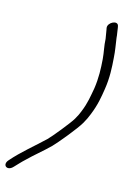

<svg xmlns="http://www.w3.org/2000/svg" viewBox="-154 -762 673 1010"><g transform="rotate(15 182.5 -257.5)"><path d="M306.6 -661.2 308.4 -651.9C311.1 -637.9 314.1 -620.3 316.4 -603.9C317.9 -565.2 326.6 -534.7 329.4 -497C333.2 -447.3 335.2 -395 326.6 -337.6C318.2 -292.5 313.7 -254.8 292.6 -203.6L292.5 -203.3L292.4 -203C287.7 -190.1 280.5 -175.3 270.1 -157.5C255.8 -131.8 176.1 -33.7 157.5 -16.1C103.7 35.3 39.7 86.3 -11.5 145.3C-38.7 175.9 -5.5 202.7 23.7 171C40.8 153.7 54.4 137.6 73.6 120.1C110.3 83.8 151.1 51.9 190.9 12.7C216.6 -13.4 297 -110.8 317.9 -147.5C329.2 -167.3 338.2 -186 343.9 -201.7C367.4 -259.5 373.8 -302.2 381.1 -348.5C391 -411.5 387.9 -466.9 384 -518C381.7 -557.5 375.4 -588.7 370.6 -624.1C369.8 -641.2 364.5 -663.3 363.5 -676.6L361.6 -686.2C354.9 -716.8 302.5 -690.9 306.6 -661.2Z"/></g></svg>

Font: Take Off
Style: Moose
Weight: 400
Foundry: Cannot Into Space Fonts
Version: Version 0.89